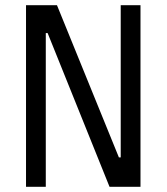

<svg xmlns="http://www.w3.org/2000/svg" viewBox="-20 -718 640 738"><path d="M163 -591H156V0H80V-698H199L437 -113H444V-698H520V0H401Z"/></svg>

Font: iA Writer Duo V
Style: Regular
Weight: 400
Designer: Mike Abbink, Paul van der Laan, Pieter van Rosmalen, Oliver Reichenstein
Foundry: Information Architects Inc.
Version: Version 2.000